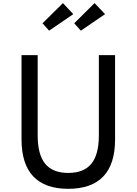

<svg xmlns="http://www.w3.org/2000/svg" viewBox="-20 -1172 859 1208"><path d="M409.5 16Q263.5 16 189.5 -62Q115.5 -140 115.5 -294.5V-825H217V-320Q217 -199.5 264.2 -141.8Q311.5 -84 409.5 -84Q507.5 -84 554.8 -141.8Q602 -199.5 602 -320V-825H704V-294.5Q704 -140 630 -62Q556 16 409.5 16ZM488.5 -979 447 -1025.5 575 -1152.5 641 -1083ZM289 -979 247.5 -1025.5 376 -1152.5 441 -1083Z"/></svg>

Font: Spartan Thin Medium
Style: Regular
Weight: 500
Version: Version 1.004